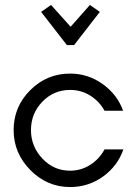

<svg xmlns="http://www.w3.org/2000/svg" viewBox="-20 -744 553 775"><path d="M343 -724 383 -696 279 -562H250L146 -696L186 -724L265 -636ZM477 -297H402Q381 -335 344.5 -358Q308 -381 263 -381Q197 -381 151 -333.5Q105 -286 105 -219Q105 -153 151 -104Q197 -55 263 -55Q307 -55 344 -78.5Q381 -102 402 -141H478Q455 -74 396 -31.5Q337 11 263 11Q170 11 102.5 -57.5Q35 -126 35 -219Q35 -313 102 -380Q169 -447 263 -447Q335 -447 394 -405Q453 -363 477 -297Z"/></svg>

Font: Arcon
Style: Regular
Weight: 400
Designer: M. Zarth
Foundry: martin zarth - visuelle & digitale kommunikation
Version: Version 1.131;PS 001.131;hotconv 1.0.70;makeotf.lib2.5.58329